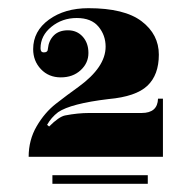

<svg xmlns="http://www.w3.org/2000/svg" viewBox="-20 -676 468 469"><path d="M50 -293Q50 -334 69.5 -367.5Q89 -401 116.5 -422.5Q144 -444 172 -464Q238 -512 238 -562Q238 -590 220.5 -611Q203 -632 167.5 -632Q132 -632 105.5 -610.5Q79 -589 79 -558Q79 -548 87 -548Q97 -548 97 -557Q99 -577 111.5 -589.5Q124 -602 146 -602Q168 -602 182 -586.5Q196 -571 196 -546.5Q196 -522 177 -504.5Q158 -487 128.5 -487Q99 -487 80 -507Q61 -527 61 -556Q61 -600 99.5 -628Q138 -656 196 -656Q284 -656 326 -624Q368 -592 368 -542.5Q368 -493 340 -466.5Q312 -440 245 -434Q153 -423 122 -402Q105 -389 95 -371L100 -367Q124 -391 139 -394Q170 -400 198 -400H326Q365 -400 366 -435H378V-293ZM108 -227V-248H341V-227Z"/></svg>

Font: Elsie Black
Style: Regular
Weight: 900
Designer: Alejandro Inler
Foundry: Alejandro Inler
Version: 1.002